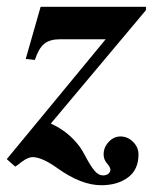

<svg xmlns="http://www.w3.org/2000/svg" viewBox="-63 -469 472 567"><path d="M368 -439 87 -104Q139 -81 173 -35Q179 -27 192 -2.5Q205 22 216.5 35.5Q228 49 241 49Q251 49 257 44Q263 39 263 32Q263 25 253 13.5Q243 2 243 -13Q243 -34 258 -50Q273 -66 293 -66Q314 -66 330 -50Q346 -34 346 -13Q346 32 315 55Q284 78 236 78Q177 78 107 28Q61 -5 33 -5Q20 -5 1 9Q-11 19 -18 23L-43 1L249 -353H113Q84 -353 67.5 -339.5Q51 -326 40 -292L13 -295L57 -449H368Z"/></svg>

Font: STIX MathJax Main
Style: Bold Italic
Weight: 700
Italic angle: -16.33°
Designer: MicroPress Inc., with final additions and corrections provided by Coen Hoffman, Elsevier (retired)
Version: Version 1.1.1